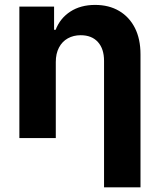

<svg xmlns="http://www.w3.org/2000/svg" viewBox="-20 -573 662 797"><path d="M211.6 -315.3V0H60.4V-545.5H204.5V-449.2H210.9Q229.4 -497.2 272 -524.9Q314.6 -552.6 375 -552.6Q432.2 -552.6 474.4 -527.7Q516.7 -502.8 540 -457Q563.2 -411.2 563.2 -347.3V204.5H411.9V-320.3Q411.9 -370.4 386.4 -398.6Q360.8 -426.8 315 -426.8Q284.8 -426.8 261.4 -413.7Q237.9 -400.6 224.8 -375.5Q211.6 -350.5 211.6 -315.3Z"/></svg>

Font: InterMG
Style: Bold
Weight: 700
Designer: Rasmus Andersson
Foundry: rsms
Version: Version 3.019;December 26, 2023;FontCreator 15.0.0.2955 64-b